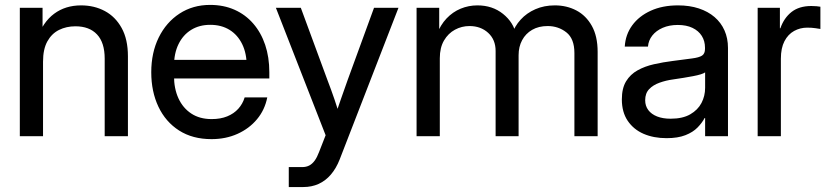

<svg xmlns="http://www.w3.org/2000/svg" viewBox="-20 -547 3333 771"><path d="M152.8 -299.3V0H59.6V-515.6H150.9V-389.2H127.4Q152.3 -458.5 197.5 -491.9Q242.7 -525.4 305.7 -525.4Q358.4 -525.4 400.9 -502.7Q443.4 -480 468.5 -434.6Q493.7 -389.2 493.7 -320.8V0H400.4V-311.5Q400.4 -376 369.6 -408.7Q338.9 -441.4 282.7 -441.4Q246.6 -441.4 217 -426.8Q187.5 -412.1 170.2 -380.9Q152.8 -349.6 152.8 -299.3Z M829.6 11.7Q753.4 11.7 699.2 -22.9Q645 -57.6 616.2 -118.4Q587.4 -179.2 587.4 -256.8Q587.4 -335.4 617.4 -396.5Q647.5 -457.5 700.9 -492.4Q754.4 -527.3 823.7 -527.3Q877.9 -527.3 921.9 -507.8Q965.8 -488.3 997.1 -452.1Q1028.3 -416 1044.9 -366.7Q1061.5 -317.4 1061.5 -257.3V-231.9H632.3V-306.6H1011.2L970.7 -282.2Q970.7 -332.5 952.6 -369.6Q934.6 -406.7 901.9 -427Q869.1 -447.3 824.2 -447.3Q780.3 -447.3 747.6 -427Q714.8 -406.7 696.8 -369.6Q678.7 -332.5 678.7 -282.2V-242.2Q678.7 -191.4 696.5 -152.3Q714.4 -113.3 748 -91.1Q781.7 -68.8 830.1 -68.8Q865.7 -68.8 892.6 -79.8Q919.4 -90.8 937 -110.4Q954.6 -129.9 962.4 -155.8H1053.2Q1043.5 -106 1012.2 -68.4Q981 -30.8 933.8 -9.5Q886.7 11.7 829.6 11.7Z M1139.6 204.1V124H1192.9Q1209.5 124 1221.7 117.7Q1233.9 111.3 1243.7 97.9Q1253.4 84.5 1261.2 63.5L1287.6 -3.9L1087.9 -515.6H1188L1294.9 -225.6Q1309.6 -187.5 1322.8 -148.9Q1335.9 -110.4 1348.1 -71.8H1323.2Q1335.4 -110.4 1348.9 -148.9Q1362.3 -187.5 1376 -225.6L1481.9 -515.6H1580.1L1344.2 92.8Q1330.1 128.9 1308.8 153.8Q1287.6 178.7 1259.8 191.4Q1231.9 204.1 1197.8 204.1Q1183.6 204.1 1168.9 204.1Q1154.3 204.1 1139.6 204.1Z M1652.8 0V-515.6H1743.7V-408.2H1733.9Q1748.5 -446.8 1773.2 -472.9Q1797.9 -499 1829.8 -512.2Q1861.8 -525.4 1897 -525.4Q1957.5 -525.4 2000 -491.2Q2042.5 -457 2052.2 -408.2H2035.6Q2046.4 -441.4 2070.6 -468Q2094.7 -494.6 2129.9 -510Q2165 -525.4 2208 -525.4Q2255.9 -525.4 2294.7 -504.9Q2333.5 -484.4 2356.7 -442.9Q2379.9 -401.4 2379.9 -338.4V0H2286.6V-334Q2286.6 -391.6 2254.4 -417Q2222.2 -442.4 2179.2 -442.4Q2143.1 -442.4 2116.9 -427.2Q2090.8 -412.1 2076.7 -385.7Q2062.5 -359.4 2062.5 -325.2V0H1970.2V-342.3Q1970.2 -387.7 1940.4 -415Q1910.6 -442.4 1865.2 -442.4Q1834 -442.4 1806.9 -427.7Q1779.8 -413.1 1762.9 -384.3Q1746.1 -355.5 1746.1 -313V0Z M2656.7 7.8Q2605 7.8 2564.7 -9.5Q2524.4 -26.9 2500.7 -61.8Q2477.1 -96.7 2477.1 -147.9Q2477.1 -192.4 2494.1 -220.5Q2511.2 -248.5 2540.3 -264.6Q2569.3 -280.8 2606.2 -289.1Q2643.1 -297.4 2681.6 -302.2Q2730.5 -308.6 2758.8 -312.3Q2787.1 -315.9 2799.1 -323.7Q2811 -331.5 2811 -350.6V-355.5Q2811 -382.3 2798.1 -402.8Q2785.2 -423.3 2760.7 -435.1Q2736.3 -446.8 2701.7 -446.8Q2667.5 -446.8 2641.1 -435.3Q2614.7 -423.8 2599.4 -404.3Q2584 -384.8 2582 -359.9H2488.8Q2491.7 -408.2 2518.8 -445.3Q2545.9 -482.4 2593 -503.9Q2640.1 -525.4 2702.6 -525.4Q2749 -525.4 2786.1 -513.2Q2823.2 -501 2849.4 -478.5Q2875.5 -456.1 2889.4 -424.6Q2903.3 -393.1 2903.3 -354.5V0H2811.5V-73.2H2809.6Q2799.3 -53.7 2781 -34.9Q2762.7 -16.1 2732.4 -4.2Q2702.1 7.8 2656.7 7.8ZM2672.9 -70.3Q2721.2 -70.3 2751.7 -87.9Q2782.2 -105.5 2796.9 -133.5Q2811.5 -161.6 2811.5 -194.3V-256.3Q2806.2 -252.4 2793.7 -248.5Q2781.2 -244.6 2763.2 -241.2Q2745.1 -237.8 2724.4 -234.4Q2703.6 -231 2682.6 -228Q2653.8 -224.1 2628.2 -214.8Q2602.5 -205.6 2586.7 -189Q2570.8 -172.4 2570.8 -144.5Q2570.8 -121.6 2583.3 -105Q2595.7 -88.4 2618.7 -79.3Q2641.6 -70.3 2672.9 -70.3Z M3022.5 0V-515.6H3111.8V-433.6H3113.8Q3127.9 -474.6 3158.4 -498.8Q3189 -522.9 3237.8 -522.9Q3249.5 -522.9 3259 -522Q3268.6 -521 3274.4 -520V-430.7Q3269 -431.6 3254.4 -433.8Q3239.7 -436 3221.7 -436Q3192.9 -436 3168.7 -422.6Q3144.5 -409.2 3130.1 -381.6Q3115.7 -354 3115.7 -311V0Z"/></svg>

Font: Inter Cardless Display
Style: Regular
Weight: 400
Designer: Rasmus Andersson
Foundry: rsms
Version: Version 4.001;git-9221beed3